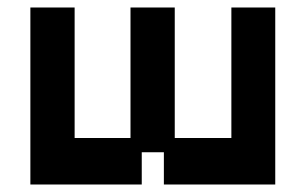

<svg xmlns="http://www.w3.org/2000/svg" viewBox="-20 -481 815 512"><path d="M61 11V-461H179V-113H328V-461H446V-113H597V-461H714V11H417V-75H358V11Z"/></svg>

Font: Pixelify Sans SemiBold
Style: Regular
Weight: 600
Designer: Stefie Justprince
Foundry: Typecalism Foundryline
Version: Version 1.000